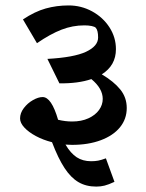

<svg xmlns="http://www.w3.org/2000/svg" viewBox="-20 -627 541 710"><path d="M246.6 -91.3Q238.8 -91.3 222.2 -92.3Q241.2 -60.1 263.7 -45.4Q286.1 -30.8 316.9 -30.8Q331.5 -30.8 343 -33Q354.5 -35.2 371.6 -41.5L403.3 45.4Q381.3 55.7 366.9 59.3Q352.5 63 335.9 63Q298.3 63 270.3 46.6Q242.2 30.3 218.8 -5.4Q195.3 -41 172.4 -101.1Q139.6 -109.4 112.8 -123.8Q85.9 -138.2 70.1 -155.3Q54.2 -172.4 54.2 -189Q54.2 -209 68.1 -227.3Q82 -245.6 101.8 -256.8Q121.6 -268.1 137.7 -268.1Q170.4 -268.1 194.8 -184.1Q221.7 -177.7 246.6 -177.7Q281.2 -177.7 306.9 -189.5Q332.5 -201.2 346.2 -220.2Q359.9 -239.3 359.9 -261.2Q359.9 -299.8 317.9 -334.5Q269 -317.9 199.7 -318.8L155.3 -409.2Q253.4 -414.6 298.1 -435.5Q342.8 -456.5 342.8 -488.3Q342.8 -515.1 334 -524.4Q330.6 -528.3 318.8 -530.8Q307.1 -533.2 292 -533.2Q248.5 -533.2 207.5 -517.3Q166.5 -501.5 116.7 -467.3L64.9 -555.2Q108.9 -584.5 149.2 -595.7Q189.5 -606.9 233.9 -606.9Q280.3 -606.9 320.6 -585Q360.8 -563 384.8 -525.9Q408.7 -488.8 408.7 -445.3Q408.7 -384.8 356.4 -352.1Q400.9 -325.7 424.8 -296.1Q448.7 -266.6 448.7 -227.5Q448.7 -187 423.6 -156.2Q398.4 -125.5 352.5 -108.4Q306.6 -91.3 246.6 -91.3Z"/></svg>

Font: Vesper Libre Medium
Style: Regular
Weight: 500
Designer: Robert Keller & Kimya Gandhi
Foundry: Mota Italic
Version: Version 1.058